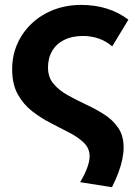

<svg xmlns="http://www.w3.org/2000/svg" viewBox="-20 -540 549 782"><path d="M436 222.5 306.5 202Q327.5 166 336.2 140.5Q345 115 345 97Q345 64.5 322.2 42Q299.5 19.5 263.5 0.8Q227.5 -18 187.2 -38.5Q147 -59 111 -87Q75 -115 52.2 -156.2Q29.5 -197.5 29.5 -258Q29.5 -314 50.8 -361.8Q72 -409.5 110.2 -445.2Q148.5 -481 199.8 -500.5Q251 -520 311 -520Q423 -520 503 -460L437 -351Q412.5 -372.5 382 -383Q351.5 -393.5 318 -393.5Q274 -393.5 242 -377.8Q210 -362 192.8 -333Q175.5 -304 175.5 -265Q175.5 -225.5 197.8 -199Q220 -172.5 255 -152.8Q290 -133 329.5 -114.8Q369 -96.5 404 -74.2Q439 -52 461.2 -19.8Q483.5 12.5 483.5 60.5Q483.5 82.5 478.2 108.5Q473 134.5 462.2 163.2Q451.5 192 436 222.5Z"/></svg>

Font: Geologica Roman SemiBold
Style: Regular
Weight: 600
Designer: Sindre Bremnes, Frode Helland
Foundry: Monokrom Skriftforlag AS
Version: Version 1.010;gftools[0.9.28]